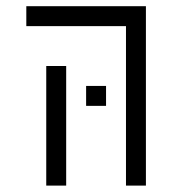

<svg xmlns="http://www.w3.org/2000/svg" viewBox="-20 -582 540 602"><path d="M312.5 -250V-312.5H250V-250ZM125 -375Q125 -375 125 0H187.5Q187.5 0 187.5 -375ZM375 -500Q375 -500 375 0H437.5V-562.5H62.5V-500Z"/></svg>

Font: CalcUnifontExMono
Style: Regular
Weight: 500
Version: Version 15.0.06